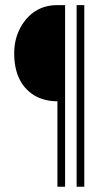

<svg xmlns="http://www.w3.org/2000/svg" viewBox="-20 -708 394 733"><path d="M34.2 -504.9Q34.2 -392.6 109.4 -344.7Q148.4 -321.3 199.2 -321.3V4.9H228.5V-688.5H199.2Q113.3 -688.5 65.4 -615.2Q34.2 -566.4 34.2 -504.9ZM272.5 4.9H301.8V-688.5H272.5Z"/></svg>

Font: Post No Bills Colombo Light
Style: Regular
Weight: 300
Designer: Kosala Senevirathne, Siva Puranthara, Lasantha Premarathna, Tharique Azeez
Foundry: Mooniak
Version: Version 1.220 ; ttfautohint (v1.6)